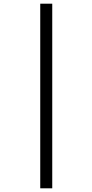

<svg xmlns="http://www.w3.org/2000/svg" viewBox="-20 -780 501 1040"><path d="M198 240V-760H263V240Z"/></svg>

Font: Noto Serif Myanmar ExtraCondensed ExtraBold
Style: Regular
Weight: 800
Width: 2
Designer: Ben Mitchell and the Monotype Design Team
Foundry: Monotype Imaging Inc.
Version: Version 2.106; ttfautohint (v1.8.4.7-5d5b)